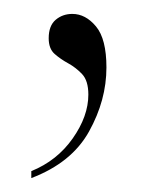

<svg xmlns="http://www.w3.org/2000/svg" viewBox="-20 -102 219 276"><path d="M25 144Q62 129 84.5 97Q107 65 107 34Q107 14 98 4.5Q89 -5 78 -11Q67 -17 58.5 -24.5Q50 -32 50 -47Q50 -65 60 -73.5Q70 -82 84 -82Q103 -82 118 -64Q133 -46 133 -5Q133 42 108 87Q83 132 25 154Z"/></svg>

Font: Noto Serif Display Condensed ExtraLight
Style: Regular
Weight: 200
Width: 3
Designer: Monotype Design Team
Foundry: Monotype Imaging Inc.
Version: Version 2.009